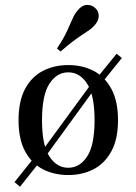

<svg xmlns="http://www.w3.org/2000/svg" viewBox="-20 -687 544 766"><path d="M150 -46.8 133.1 -64.5 353.2 -365.3 369.4 -348.4ZM59.7 58.1 37.9 39.5 121.8 -65.3 141.9 -45.2ZM379.8 -348.4 360.5 -368.5 445.2 -472.6 466.1 -455.6ZM252.4 11.3Q195.2 11.3 150.4 -12.1Q105.6 -35.5 79.8 -83.9Q54 -132.3 54 -207.3Q54 -283.1 79.8 -331.9Q105.6 -380.6 150.8 -404Q196 -427.4 252.4 -427.4Q309.7 -427.4 354 -404Q398.4 -380.6 424.6 -331.9Q450.8 -283.1 450.8 -207.3Q450.8 -132.3 424.6 -83.9Q398.4 -35.5 354 -12.1Q309.7 11.3 252.4 11.3ZM252.4 -17.7Q298.4 -17.7 327.8 -62.9Q357.3 -108.1 357.3 -207.3Q357.3 -307.3 327.8 -352.8Q298.4 -398.4 252.4 -398.4Q206.5 -398.4 177 -352.8Q147.6 -307.3 147.6 -207.3Q147.6 -108.1 177 -62.9Q206.5 -17.7 252.4 -17.7ZM221.8 -481.5 207.3 -493.5Q233.9 -533.9 247.2 -562.5Q260.5 -591.1 269 -611.3Q277.4 -631.5 290.3 -646Q306.5 -666.1 325.4 -667.3Q344.4 -668.5 358.1 -656.5Q372.6 -645.2 373.8 -626.2Q375 -607.3 359.7 -588.7Q350 -576.6 337.1 -567.7Q324.2 -558.9 307.7 -548Q291.1 -537.1 270.2 -521.4Q249.2 -505.6 221.8 -481.5Z"/></svg>

Font: Playfair 5pt SemiExpanded Light Medium
Style: Regular
Weight: 500
Version: Version 2.203